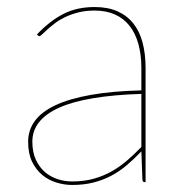

<svg xmlns="http://www.w3.org/2000/svg" viewBox="-20 -518 509 546"><path d="M392 0Q385 0 385 -8L382 -87.5Q361 -65.5 340 -47.8Q319 -30 295.5 -17.8Q272 -5.5 245 1.2Q218 8 185 8Q163 8 140.8 1.2Q118.5 -5.5 100.5 -20.2Q82.5 -35 71.2 -58.2Q60 -81.5 60 -115Q60 -148 79.2 -174.2Q98.5 -200.5 138.2 -219Q178 -237.5 238.5 -248.2Q299 -259 382 -261V-324Q382 -362.5 373.5 -393Q365 -423.5 348.5 -444.5Q332 -465.5 307 -476.8Q282 -488 249 -488Q223 -488 202 -482.5Q181 -477 164.5 -469Q148 -461 135.8 -451.5Q123.5 -442 114.5 -434Q105.5 -426 100 -420.5Q94.5 -415 92 -415Q90 -415 87 -418L85 -420Q121 -458 159.5 -478Q198 -498 249 -498Q286.5 -498 313.8 -486Q341 -474 359 -451.5Q377 -429 385.5 -396.8Q394 -364.5 394 -324V0ZM185 -2Q219.5 -2 247.5 -10Q275.5 -18 299 -31.5Q322.5 -45 342.8 -62.8Q363 -80.5 382 -100V-251Q224.5 -246 148.2 -211.8Q72 -177.5 72 -115Q72 -85.5 81.8 -64.2Q91.5 -43 107.2 -29.2Q123 -15.5 143.2 -8.8Q163.5 -2 185 -2Z"/></svg>

Font: Lato TR Hairline
Style: Regular
Weight: 250
Designer: Lukasz Dziedzic
Foundry: Lukasz Dziedzic
Version: Version 1.104 2013